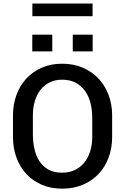

<svg xmlns="http://www.w3.org/2000/svg" viewBox="-20 -1094 732 1124"><path d="M522 -999H169.5V-1073.5H522ZM286 -793H169V-891H286ZM522.5 -793H406V-891H522.5ZM343.5 10.5Q278 10.5 225 -12.2Q172 -35 134.5 -75.2Q97 -115.5 76.5 -171Q56 -226.5 56 -292V-418.5Q56 -482.5 76.2 -537.8Q96.5 -593 134 -633.8Q171.5 -674.5 224.5 -697.8Q277.5 -721 343.5 -721Q409.5 -721 463.8 -698Q518 -675 556.2 -634.5Q594.5 -594 615.5 -538.8Q636.5 -483.5 636.5 -418.5V-292Q636.5 -228 616.2 -172.8Q596 -117.5 558 -76.8Q520 -36 465.8 -12.8Q411.5 10.5 343.5 10.5ZM343.5 -83Q385.5 -83 418.2 -98.8Q451 -114.5 473.5 -142.2Q496 -170 508 -208.2Q520 -246.5 520 -292V-403.5Q520 -449 510 -489.5Q500 -530 478.5 -560.8Q457 -591.5 423.5 -609.5Q390 -627.5 343.5 -627.5Q303 -627.5 271 -611.8Q239 -596 217.2 -568.2Q195.5 -540.5 184 -502.5Q172.5 -464.5 172.5 -419.5V-308Q172.5 -263 181.5 -222.2Q190.5 -181.5 210.8 -150.5Q231 -119.5 263.5 -101.2Q296 -83 343.5 -83Z"/></svg>

Font: Roberto Sans Medium
Style: Regular
Weight: 500
Designer: Google (font) & Cristiano Sobral (main changes)
Version: Version 1.000;October 12, 2021;FontCreator 14.0.0.2814 64-bi